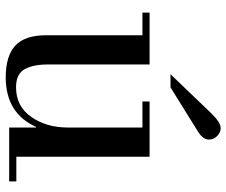

<svg xmlns="http://www.w3.org/2000/svg" viewBox="-80 -698 790 670"><g transform="rotate(90 315.0 -363.0)"><path d="M425 0V-94H423Q375 12 250 12Q175 12 139 -21.5Q103 -55 103 -129V-465H24V-490H205V-134Q205 -84 221.5 -54Q238 -24 285 -24Q351 -24 388 -77Q425 -130 425 -205V-465H334V-490H527V-25H613V0ZM285 -563H239L378 -708Q408 -738 427 -738Q442 -738 454.5 -726Q467 -714 467 -697Q467 -677 441 -660Z"/></g></svg>

Font: Justus
Style: Oldstyle
Weight: 500
Version: Version 001.000